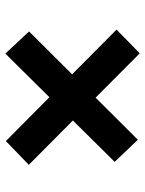

<svg xmlns="http://www.w3.org/2000/svg" viewBox="68 -633 544 720"><g transform="rotate(90 340.0 -273.0)"><path d="M509 -23 91 -438 180 -525 598 -109ZM181 -21 98 -110 504 -518 587 -431Z"/></g></svg>

Font: Lexend Mega Medium
Style: Regular
Weight: 500
Version: Version 1.007